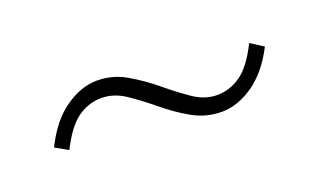

<svg xmlns="http://www.w3.org/2000/svg" viewBox="-33 -541 586 354"><g transform="rotate(-20 260.5 -363.5)"><path d="M360 -297Q329 -297 302.5 -312Q276 -327 252 -347Q228 -367 205.5 -382Q183 -397 159 -397Q134 -397 112.5 -382Q91 -367 71 -327L46 -341Q68 -386 99.5 -408Q131 -430 162 -430Q193 -430 219.5 -414.5Q246 -399 269.5 -379.5Q293 -360 315.5 -344.5Q338 -329 362 -329Q387 -329 408.5 -344Q430 -359 450 -399L475 -383Q453 -340 422 -318.5Q391 -297 360 -297Z"/></g></svg>

Font: Noto Sans TC
Style: Regular
Weight: 100
Designer: Ryoko NISHIZUKA 西塚涼子 (kana, bopomofo & ideographs); Paul D. Hunt (Latin, Greek & Cyrillic); Sandoll Communications 산돌커뮤니
Foundry: Adobe
Version: Version 2.004;hotconv 1.0.118;makeotfexe 2.5.65603